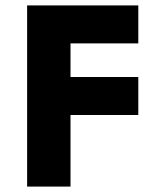

<svg xmlns="http://www.w3.org/2000/svg" viewBox="-20 -688 588 708"><path d="M80 0V-668H490V-528H240V-404H490V-264H240V0Z"/></svg>

Font: Madhuban Bold
Style: Regular
Weight: 700
Designer: jaikishan Patel
Foundry: MagicType
Version: Version 1.000